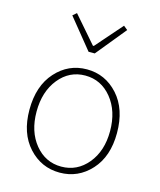

<svg xmlns="http://www.w3.org/2000/svg" viewBox="-121 -894 827 993"><g transform="rotate(15 293.0 -398.0)"><path d="M58.6 -261.7Q58.6 -389.6 126.5 -464.8Q194.3 -540 293 -540Q391.6 -540 459.5 -464.8Q527.3 -389.6 527.3 -261.7Q527.3 -135.7 459.5 -61.5Q391.6 12.7 293 12.7Q194.3 12.7 126.5 -61.5Q58.6 -135.7 58.6 -261.7ZM490.2 -261.7Q490.2 -369.1 434.1 -438Q377.9 -506.8 293 -506.8Q208 -506.8 152.3 -438Q96.7 -369.1 96.7 -261.7Q96.7 -155.3 152.3 -87.4Q208 -19.5 293 -19.5Q377.9 -19.5 434.1 -87.4Q490.2 -155.3 490.2 -261.7ZM276.4 -629.9 146.5 -790 167 -807.6 290 -666H294.9L418.9 -807.6L440.4 -790L309.6 -629.9Z"/></g></svg>

Font: Gen Shin Gothic ExtraLight
Style: Regular
Weight: 100
Designer: [Source Han Sans]
Ryoko NISHIZUKA  (kana & ideographs); Paul D. Hunt (Latin, Greek & Cyrillic); Wenlong ZHANG  (bopomofo
Version: Version 1.002.20150607